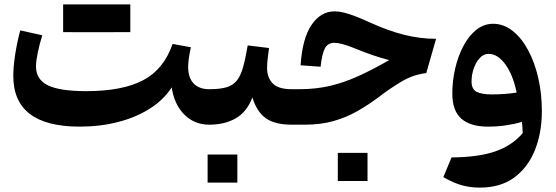

<svg xmlns="http://www.w3.org/2000/svg" viewBox="-20 -563 2512 867"><path d="M755.4 -168.5Q718.8 -111.8 656.2 -72.3Q593.8 -32.7 512.9 -12Q432.1 8.8 339.4 8.8Q40 8.8 40 -220.2Q40 -259.8 48.1 -314Q56.2 -368.2 71.3 -425.8L170.9 -403.8Q158.2 -362.8 150.4 -325Q142.6 -287.1 142.6 -263.2Q142.6 -204.1 196.3 -177.7Q250 -151.4 369.1 -151.4Q533.7 -151.4 627.2 -201.2Q720.7 -251 759.3 -364.7L841.8 -349.6Q835.4 -318.8 832.5 -297.9Q829.6 -276.9 829.6 -260.7Q829.6 -212.4 854.2 -186.3Q878.9 -160.2 924.8 -160.2H925.3V0H924.8Q857.9 0 812.3 -45.7Q766.6 -91.3 755.4 -168.5ZM568.4 -418 418 -417.5H344.7Q310.5 -417.5 265.1 -418V-543H568.4Z M917.5 134.8H1051.8V261.7H917.5ZM925.3 0Q915.5 0 910.6 -7.8Q905.8 -15.6 905.8 -36.6V-123.5Q905.8 -144.5 910.6 -152.3Q915.5 -160.2 925.3 -160.2Q973.1 -160.2 1002.7 -168.9Q1032.2 -177.7 1049.6 -199.5Q1066.9 -221.2 1077.6 -259.8Q1088.4 -298.3 1098.6 -357.9L1194.8 -346.2Q1191.4 -320.8 1188.7 -297.9Q1186 -274.9 1186 -256.3Q1186 -212.4 1211.4 -186.3Q1236.8 -160.2 1297.4 -160.2H1297.9V0H1297.4Q1221.2 0 1180.4 -29.1Q1139.6 -58.1 1119.6 -123Q1095.2 -58.1 1045.2 -29.1Q995.1 0 925.3 0Z M1490.7 -511.7Q1518.1 -511.7 1556.9 -499.3Q1595.7 -486.8 1650.9 -461.4Q1731.9 -424.3 1804.4 -406Q1877 -387.7 1949.2 -387.7L1904.8 -232.9Q1846.2 -226.6 1791 -193.4Q1735.8 -160.2 1689.5 -124Q1644.5 -90.3 1595.2 -62Q1545.9 -33.7 1487.5 -16.8Q1429.2 0 1356.9 0H1297.9Q1288.1 0 1283.2 -7.8Q1278.3 -15.6 1278.3 -36.6V-123.5Q1278.3 -144.5 1283.2 -152.3Q1288.1 -160.2 1297.9 -160.2H1331.5Q1404.8 -160.2 1468.5 -174.8Q1532.2 -189.5 1596.9 -218.8Q1661.6 -248 1737.3 -291.5Q1695.3 -302.7 1660.2 -314.9Q1625 -327.1 1580.6 -345.2Q1546.4 -358.9 1525.1 -364.3Q1503.9 -369.6 1489.3 -369.6Q1460.9 -369.6 1447.5 -345.5Q1434.1 -321.3 1427.7 -261.7L1337.4 -268.1Q1345.2 -389.2 1386.7 -450.4Q1428.2 -511.7 1490.7 -511.7ZM1505.4 127.4H1639.6V254.4H1505.4Z M2147 284.2Q2105.5 284.2 2067.6 274.2Q2029.8 264.2 1981.9 236.8L2019 147.9Q2140.1 147 2216.6 120.6Q2293 94.2 2340.3 38.1Q2339.8 13.2 2336.9 -12.7Q2304.2 -2.9 2265.4 2.9Q2226.6 8.8 2183.6 8.8Q2104 8.8 2063.2 -27.1Q2022.5 -63 2022.5 -140.6Q2022.5 -197.8 2035.4 -253.7Q2048.3 -309.6 2072.5 -355.2Q2096.7 -400.9 2130.6 -428.2Q2164.6 -455.6 2206.5 -455.6Q2253.4 -455.6 2293.5 -424.6Q2333.5 -393.6 2363.5 -338.9Q2393.6 -284.2 2410.2 -212.9Q2426.8 -141.6 2426.8 -61Q2426.8 36.6 2395.3 115Q2363.8 193.4 2301.8 238.8Q2239.7 284.2 2147 284.2ZM2313 -145Q2296.4 -225.1 2262 -272.5Q2227.5 -319.8 2185.5 -319.8Q2164.1 -319.8 2146.7 -301.3Q2129.4 -282.7 2119.4 -254.2Q2109.4 -225.6 2109.4 -195.3Q2109.4 -160.2 2132.1 -148.4Q2154.8 -136.7 2200.7 -136.7Q2227.5 -136.7 2257.3 -138.7Q2287.1 -140.6 2313 -145Z"/></svg>

Font: Pinar-DS3-FD Bold
Style: Regular
Weight: 700
Designer: Amin Abedi
Version: Version 3.000